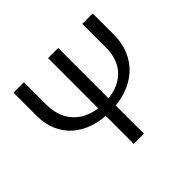

<svg xmlns="http://www.w3.org/2000/svg" viewBox="-153 -850 1042 1042"><g transform="rotate(-45 367.5 -329.0)"><path d="M362 -214Q295 -214 240.5 -232Q186 -250 146.5 -284.5Q107 -319 85.5 -368.5Q64 -418 64 -480V-658H144V-491Q144 -417 173.5 -368Q203 -319 254.5 -294.5Q306 -270 371 -270Q440 -270 489.5 -294.5Q539 -319 565.5 -365Q592 -411 592 -475V-658H672V-496Q672 -431 649.5 -378.5Q627 -326 586 -289.5Q545 -253 488 -233.5Q431 -214 362 -214ZM329 0V-658H407V0Z"/></g></svg>

Font: Ysabeau Office Medium
Style: Regular
Weight: 500
Designer: Christian Thalmann (Catharsis Fonts)
Version: Version 2.001;gftools[0.9.30]; featfreeze: tnum,lnum,ss02